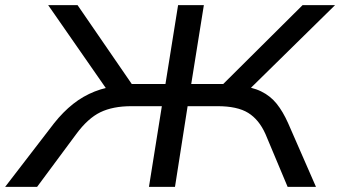

<svg xmlns="http://www.w3.org/2000/svg" viewBox="-47 -725 1320 745"><path d="M-27 0 163 -247Q198 -291 236.5 -321.5Q275 -352 320.5 -370Q366 -388 421 -393L377 -364L140 -705H254L476 -382L454 -399H595L644 -705H744L695 -399H845L802 -382L1127 -705H1253L906 -364L876 -393Q930 -388 966 -370.5Q1002 -353 1026.5 -322.5Q1051 -292 1071 -247L1179 0H1069L983 -205Q958 -261 916 -287Q874 -313 797 -313H681L632 0H531L581 -313H463Q391 -313 342.5 -289.5Q294 -266 249 -205L97 0Z"/></svg>

Font: Nunito Sans 7pt Expanded
Style: Italic
Weight: 400
Width: 7
Italic angle: -9°
Designer: Vernon Adams
Foundry: Vernon Adams
Version: Version 3.101;gftools[0.9.27]